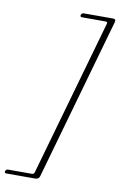

<svg xmlns="http://www.w3.org/2000/svg" viewBox="-168 -789 602 961"><g transform="rotate(10 132.5 -308.0)"><path d="M74.5 89 300.5 -705.5Q303 -715.5 292.5 -715.5H172.5Q161.5 -715.5 164 -726Q167 -736.5 178.5 -736.5H326Q343 -736.5 338 -719.5L104.5 103.5Q100 120 82.5 120H-64.5Q-76 120 -73 109.5Q-70.5 99.5 -58.5 99.5H61.5Q72 99.5 74.5 89Z"/></g></svg>

Font: Fraunces 72pt Soft Thin
Style: Italic
Weight: 100
Italic angle: -16°
Version: Version 1.000;[0bf87f6ff]